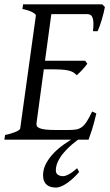

<svg xmlns="http://www.w3.org/2000/svg" viewBox="-20 -635 502 873"><path d="M418 -119.1Q408.2 -76.7 398.2 -45.4Q388.2 -14.2 382.8 0H0L2.9 -21Q33.7 -27.8 52.2 -35.9Q70.8 -43.9 71.8 -50.8L143.1 -564Q144 -569.8 128.9 -578.6Q113.8 -587.4 82 -594.2L85 -615.2H444.8L457 -603Q454.6 -590.3 450.9 -575.2Q447.3 -560.1 442.6 -544.9Q438 -529.8 433.1 -516.1Q428.2 -502.4 423.8 -493.2H402.8Q405.3 -515.6 404.8 -530.5Q404.3 -545.4 400.9 -554.4Q397.5 -563.5 391.6 -567.1Q385.7 -570.8 377 -570.8H213.4L184.6 -358.9H367.2L377 -345.2Q372.1 -338.4 366 -331.1Q359.9 -323.7 353.3 -316.7Q346.7 -309.6 340.3 -303.5Q334 -297.4 329.1 -293Q321.3 -301.3 312.5 -306.4Q303.7 -311.5 290.8 -314.5Q277.8 -317.4 259 -318.6Q240.2 -319.8 212.9 -319.8H179.2L146 -75.2Q145 -67.9 147.5 -62.3Q149.9 -56.6 159.2 -52.5Q168.5 -48.3 186 -46.1Q203.6 -43.9 232.9 -43.9H292Q312.5 -43.9 326.7 -46.4Q340.8 -48.8 352.3 -57.4Q363.8 -65.9 374.5 -82.5Q385.3 -99.1 398.9 -127.9L418 -119.1ZM339.8 147Q328.6 160.2 315.2 172.9Q301.8 185.5 287.8 195.6Q273.9 205.6 260 211.7Q246.1 217.8 233.9 217.8Q222.7 217.8 212.2 215.1Q201.7 212.4 193.6 206.1Q185.5 199.7 180.7 189Q175.8 178.2 175.8 162.1Q175.8 133.8 189.5 108.4Q203.1 83 224.6 60.8Q246.1 38.6 272.5 20.3Q298.8 2 324.2 -12.2L348.6 -9.3Q328.6 3.9 308.1 21.2Q287.6 38.6 271 57.9Q254.4 77.1 244.1 98.1Q233.9 119.1 233.9 140.1Q233.9 152.8 243.2 159.4Q252.4 166 266.6 166Q277.3 166 293.7 157.2Q310.1 148.4 330.6 129.9L339.8 147Z"/></svg>

Font: GentiumAlt
Style: Italic
Weight: 400
Italic angle: -7°
Designer: J. Victor Gaultney
Version: Version 1.02; 2005; OFL release